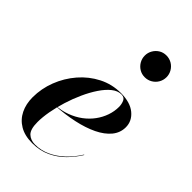

<svg xmlns="http://www.w3.org/2000/svg" viewBox="-229 -842 938 938"><g transform="rotate(45 239.5 -373.5)"><path d="M182.5 10Q130.5 10 95.8 -10.8Q61 -31.5 43.2 -67.8Q25.5 -104 25.5 -150Q25.5 -210 47.5 -267Q69.5 -324 109.2 -370Q149 -416 202 -443Q255 -470 316.5 -470Q380.5 -470 416 -440.8Q451.5 -411.5 451.5 -368.5Q451.5 -330.5 426.8 -300.5Q402 -270.5 358 -249.2Q314 -228 256.2 -215.5Q198.5 -203 132.5 -199V-201Q172.5 -203.5 207.2 -216.5Q242 -229.5 269.8 -250.2Q297.5 -271 317 -297.5Q336.5 -324 347 -354.2Q357.5 -384.5 357.5 -415Q357.5 -434.5 350.2 -450.8Q343 -467 322.5 -467Q297.5 -467 273.5 -447.8Q249.5 -428.5 227.8 -396Q206 -363.5 187.8 -323.2Q169.5 -283 156 -239.5Q142.5 -196 135.2 -155.2Q128 -114.5 128 -81.5Q128 -31.5 147.2 -13.2Q166.5 5 197 5Q237.5 5 274.8 -12Q312 -29 344.2 -59.2Q376.5 -89.5 401.5 -130L403.5 -129Q381.5 -93 350.2 -61.2Q319 -29.5 277.2 -9.8Q235.5 10 182.5 10ZM343.5 -606.5Q322.5 -606.5 305.8 -616.8Q289 -627 279 -644.2Q269 -661.5 269 -682Q269 -702 279 -719.2Q289 -736.5 305.8 -746.8Q322.5 -757 343.5 -757Q364.5 -757 381.8 -746.8Q399 -736.5 409 -719.2Q419 -702 419 -682Q419 -661.5 409 -644.2Q399 -627 381.8 -616.8Q364.5 -606.5 343.5 -606.5Z"/></g></svg>

Font: Bodoni Moda 72pt SemiBold
Style: Italic
Weight: 600
Italic angle: -13°
Designer: Owen Earl
Foundry: indestructible type
Version: Version 2.004